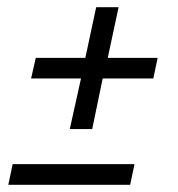

<svg xmlns="http://www.w3.org/2000/svg" viewBox="-20 -558 491 531"><path d="M173 -201 204 -341H66L79 -398H216L246 -538H308L278 -398H416L404 -341H264L235 -201ZM3 -47 15 -104H352L340 -47Z"/></svg>

Font: Saira ExtraCondensed
Style: Italic
Weight: 400
Width: 2
Italic angle: -12°
Designer: Hector Gatti with collaboration of the Omnibus-Type team
Foundry: Omnibus-Type
Version: Version 1.101